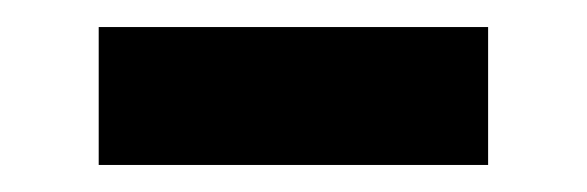

<svg xmlns="http://www.w3.org/2000/svg" viewBox="-20 -357 434 142"><path d="M53 -235V-337H341V-235Z"/></svg>

Font: Our Lexend
Style: Regular
Weight: 400
Designer: Bonnie Shaver-Troup, Thomas Jockin
Foundry: Lexend
Version: Version 1.007